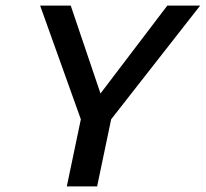

<svg xmlns="http://www.w3.org/2000/svg" viewBox="-20 -664 733 684"><path d="M218 0 268 -239 123 -644H232L338 -331L576 -644H693L376 -239L326 0Z"/></svg>

Font: Kanit
Style: Italic
Weight: 400
Italic angle: -12°
Designer: Katatrad Team
Foundry: CadsonDemak
Version: Version 2.000; ttfautohint (v1.8.3)